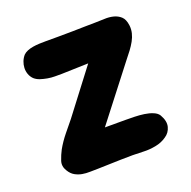

<svg xmlns="http://www.w3.org/2000/svg" viewBox="-95 -489 677 679"><g transform="rotate(-20 243.5 -149.5)"><path d="M314 -34Q329 -34 347.5 -33.5Q366 -33 383.5 -30.5Q401 -28 415.5 -22Q430 -16 436 -6Q451 20 445.5 40.5Q440 61 423 72Q405 85 381 89.5Q357 94 337 93Q296 91 250 92.5Q204 94 163 95Q149 95 133.5 95.5Q118 96 104 93.5Q90 91 77.5 84Q65 77 56 62Q44 43 50.5 23.5Q57 4 66 -13Q80 -38 99.5 -62Q119 -86 133 -103L258 -267L157 -264Q145 -264 131.5 -264Q118 -264 104 -266.5Q90 -269 78 -273Q66 -277 57 -285Q48 -294 44 -305.5Q40 -317 40.5 -329Q41 -341 45.5 -352.5Q50 -364 58 -373Q64 -379 73.5 -383Q83 -387 95 -389Q107 -391 119.5 -391.5Q132 -392 143 -392Q165 -392 192 -392Q219 -392 244.5 -392.5Q270 -393 292.5 -393.5Q315 -394 329 -394Q347 -394 365 -395Q383 -396 399 -392Q415 -388 426.5 -377.5Q438 -367 441 -344Q443 -329 439.5 -314.5Q436 -300 428.5 -286.5Q421 -273 411 -259.5Q401 -246 391 -234L236 -34Z"/></g></svg>

Font: BM JUA 
Style: Regular
Weight: 400
Designer: BONGJIN KIM, JAEHYUN KEUM, JUHEE TAE
Foundry: WOOWA BROTHERS Corporation.
Version: Version 1.000